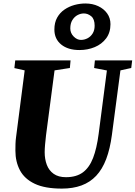

<svg xmlns="http://www.w3.org/2000/svg" viewBox="-20 -1098 796 1128"><path d="M687.5 -684.5 637.5 -306Q626.5 -223 603.8 -163.2Q581 -103.5 545 -65.2Q509 -27 458.8 -8.5Q408.5 10 343.5 10Q243.5 10 183.8 -18.5Q124 -47 97.2 -97.5Q70.5 -148 70.5 -212.5Q70.5 -231.5 71 -251.8Q71.5 -272 74.5 -293.5L125 -684.5L64.5 -698L69.5 -743H394.5L390.5 -698.5L300.5 -684.5L250.5 -304Q247 -275 244.8 -249Q242.5 -223 242.5 -203.5Q242.5 -163 255 -129.8Q267.5 -96.5 295.2 -76.8Q323 -57 367.5 -57Q428.5 -57 466.8 -85.2Q505 -113.5 526.8 -170Q548.5 -226.5 559.5 -311L608 -684L533 -698.5L537.5 -743H756.5L751 -698.5ZM447 -804Q379.5 -804 339.5 -836.5Q299.5 -869 299.5 -924.5Q299.5 -965.5 315.8 -994.5Q332 -1023.5 358.8 -1041.8Q385.5 -1060 417.5 -1068.8Q449.5 -1077.5 482 -1077.5Q523.5 -1077.5 556.8 -1062Q590 -1046.5 609.5 -1019.2Q629 -992 629 -956Q629 -906.5 603.5 -872.5Q578 -838.5 536.5 -821.2Q495 -804 447 -804ZM455.5 -863.5Q475.5 -863.5 494 -873Q512.5 -882.5 524.2 -901.2Q536 -920 536 -947Q536 -986 516 -1002.5Q496 -1019 472.5 -1019Q454 -1019 435.8 -1009.5Q417.5 -1000 405.2 -980.2Q393 -960.5 393 -931Q393 -903.5 412.8 -883.5Q432.5 -863.5 455.5 -863.5Z"/></svg>

Font: Merriweather 48pt Black
Style: Italic
Weight: 900
Italic angle: -7.8°
Version: Version 2.101